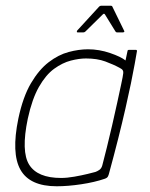

<svg xmlns="http://www.w3.org/2000/svg" viewBox="-20 -644 524 670"><path d="M178 6Q84 6 51.5 -51.5Q19 -109 44 -230Q60 -306 88 -353.5Q116 -401 150 -427Q184 -453 219.5 -462.5Q255 -472 287 -472Q326 -472 364 -459Q402 -446 418 -433L425 -466Q425 -468 426.5 -469Q428 -470 429 -470H454Q458 -470 458 -466Q455 -449 450 -420.5Q445 -392 437 -353.5Q429 -315 418 -266.5Q407 -218 392.5 -160.5Q378 -103 360 -37Q359 -33 356.5 -28Q354 -23 345 -20Q310 -8 263.5 -1Q217 6 178 6ZM193 -23Q214 -23 239.5 -27.5Q265 -32 285.5 -37Q306 -42 313 -44Q319 -46 326.5 -51Q334 -56 337 -67Q344 -93 353 -130Q362 -167 371.5 -207.5Q381 -248 389 -285.5Q397 -323 403 -350.5Q409 -378 410 -388Q411 -394 408.5 -398.5Q406 -403 398 -407Q376 -419 347.5 -429.5Q319 -440 280 -440Q256 -440 227 -432.5Q198 -425 169 -404Q140 -383 116 -341Q92 -299 77 -230Q53 -115 82 -69Q111 -23 193 -23ZM251 -531Q248 -531 248 -533Q248 -535 249 -537L326 -621Q329 -624 333 -624H367Q371 -624 372 -621L413 -537Q415 -535 413.5 -533Q412 -531 409 -531H388Q385 -531 383 -534L346 -594Q343 -598 339 -594L278 -534Q275 -531 271 -531Z"/></svg>

Font: Glory Thin
Style: Italic
Weight: 100
Italic angle: -12°
Designer: Robert Leuschke
Foundry: Robert Leuschke
Version: Version 1.011